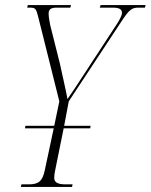

<svg xmlns="http://www.w3.org/2000/svg" viewBox="-20 -734 592 754"><path d="M62 0H263L265 -10H237C207 -10 193 -18 193 -35C193 -46 194 -52 197 -67L230 -230H334L336 -240H232L250 -336L457 -650C489 -699 499 -704 525 -704H549L552 -714H375L372 -704H423C449 -704 459 -697 459 -684C459 -673 449 -654 434 -632L311 -444C283 -400 262 -370 245 -345C239 -380 223 -446 215 -485L177 -636C173 -657 171 -670 171 -681C171 -699 182 -704 204 -704H256L259 -714H89L87 -704H97C120 -704 122 -700 131 -664L213 -336L193 -240H80L78 -230H191L156 -66C147 -22 131 -10 93 -10H64Z"/></svg>

Font: Noto Serif Display ExtraCondensed ExtraLight
Style: Italic
Weight: 200
Width: 2
Italic angle: -12°
Designer: Monotype Design Team
Foundry: Monotype Imaging Inc.
Version: Version 2.009